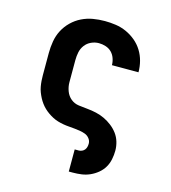

<svg xmlns="http://www.w3.org/2000/svg" viewBox="-110 -627 821 922"><g transform="rotate(15 300.0 -166.5)"><path d="M317 205V95H337Q345 95 353 91.5Q361 88 366 81.5Q371 75 373 67Q375 59 375 51Q375 37 366 25.5Q357 14 343.5 9Q330 4 316.5 2Q303 0 289 -1.5Q275 -3 261 -4Q247 -5 233 -7.5Q219 -10 205.5 -14Q192 -18 179.5 -24.5Q167 -31 155.5 -39Q144 -47 134 -56.5Q124 -66 115.5 -77.5Q107 -89 100.5 -101.5Q94 -114 89 -127Q84 -140 81.5 -154Q79 -168 78 -182Q77 -196 77 -210V-320Q77 -349 82 -378.5Q87 -408 100.5 -434Q114 -460 135.5 -481Q157 -502 183.5 -515Q210 -528 239 -533Q268 -538 298 -538Q325 -538 352.5 -534Q380 -530 405.5 -518.5Q431 -507 452.5 -489Q474 -471 488.5 -447.5Q503 -424 510 -397Q517 -370 517 -342Q517 -342 517 -342Q517 -342 517 -342H385Q385 -342 385 -342Q385 -342 385 -342Q385 -359 379 -376Q373 -393 361 -405Q349 -417 332 -422.5Q315 -428 298 -428Q278 -428 259.5 -419.5Q241 -411 229 -395Q217 -379 213 -359.5Q209 -340 209 -320V-210Q209 -188 217 -166.5Q225 -145 242 -131Q259 -117 281.5 -114Q304 -111 326 -109Q348 -107 370 -102Q392 -97 412 -87.5Q432 -78 450 -64Q468 -50 481 -32.5Q494 -15 500.5 6.5Q507 28 507 51Q507 72 502.5 94Q498 116 487 134.5Q476 153 459 167Q442 181 422 190Q402 199 380.5 202Q359 205 337 205Z"/></g></svg>

Font: Iosevka Slab XBdEx
Style: Regular
Weight: 800
Width: 7
Monospace: yes
Designer: Belleve Invis
Foundry: Belleve Invis
Version: Version 11.1.0; ttfautohint (v1.8.3)